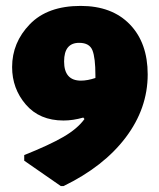

<svg xmlns="http://www.w3.org/2000/svg" viewBox="-20 -545 538 650"><path d="M186 85 62 -1V-20Q147 -54 194.5 -81.5Q242 -109 266 -142L262 -147Q227 -137 195 -137Q114 -137 67.5 -191Q21 -245 21 -318Q21 -401 81 -463Q141 -525 253 -525Q359 -525 419.5 -462.5Q480 -400 480 -293Q480 -178 405.5 -79.5Q331 19 195 85ZM197 -337Q197 -272 254 -272Q276 -272 303 -281V-290Q303 -349 293 -374.5Q283 -400 248 -400Q197 -400 197 -337Z"/></svg>

Font: Alegreya Sans SC Black
Style: Regular
Weight: 900
Designer: Juan Pablo del Peral
Foundry: Huerta Tipografica
Version: Version 2.007